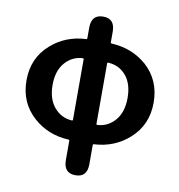

<svg xmlns="http://www.w3.org/2000/svg" viewBox="-96 -798 1011 1087"><g transform="rotate(10 409.5 -255.0)"><path d="M410 201Q342 201 342 126V15Q342 9 336 9Q218 3 135 -71Q44 -152 44 -280.5Q44 -409 135 -489Q218 -563 336 -569Q342 -569 342 -575V-636Q342 -711 410 -711Q477 -711 477 -636V-575Q477 -569 483 -569Q601 -563 685 -490Q775 -409 775 -280.5Q775 -152 684 -71Q600 4 483 10Q477 10 477 16V126Q477 201 410 201ZM337 -101Q342 -101 342 -106V-454Q342 -459 337 -459Q276 -456 235 -409Q194 -362 194 -280.5Q194 -199 235 -151.5Q276 -104 337 -101ZM477 -106Q477 -101 482 -101Q543 -104 584 -151.5Q625 -199 625 -281Q625 -363 585 -409.5Q545 -456 482 -459Q477 -459 477 -454Z"/></g></svg>

Font: Resource Han Rounded KR
Style: Bold
Weight: 700
Designer: Cyano Hao (round all glyphs); Ryoko NISHIZUKA 西塚涼子 (kana, bopomofo & ideographs); Paul D. Hunt (Latin, Greek & Cyrillic)
Foundry: Cyano Hao
Version: 0.990